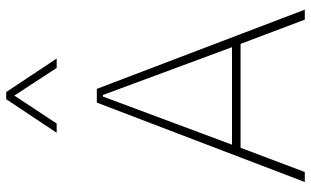

<svg xmlns="http://www.w3.org/2000/svg" viewBox="-206 -766 973 600"><g transform="rotate(-90 280.0 -466.5)"><path d="M117.7 -200.7H442.4L518.1 0H549.3L301.8 -649.9H258.8L10.7 0H42ZM277.8 -630.9H282.7L432.1 -227.5H127.4ZM396.5 -775.4 292 -933.1H269.5L164.6 -775.4H193.4L280.8 -907.7L367.2 -775.4Z"/></g></svg>

Font: Estedad VF
Style: Regular
Weight: 100
Designer: Amin Abedi
Version: Version 7.3